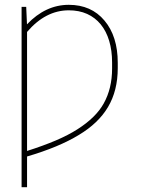

<svg xmlns="http://www.w3.org/2000/svg" viewBox="-20 -574 598 797"><path d="M92.3 203.1H69.6V-545.5H88.8L92 -473Q169 -554 265.6 -554Q359 -554 413.7 -488.6Q468.8 -423.3 468.8 -313.2V-291.2Q468.8 -244.3 458.6 -204Q448.5 -163.7 428.3 -129.6Q408 -95.5 377.8 -66.8Q347.7 -38 307.9 -14.2Q225.1 36.6 92.3 75.6ZM92.3 52.6Q159.4 31.2 211.5 9.1Q263.5 -13.1 301.8 -37.6Q378.2 -86.3 410.5 -144.5Q445.3 -206.7 445.3 -289.8V-314.6Q445.3 -364.3 433.2 -404.5Q421.2 -444.6 398.1 -472.8Q375 -501.1 341.6 -516.2Q308.2 -531.2 265.6 -531.2Q169 -531.2 92.3 -441.4Z"/></svg>

Font: Linik Sans Thin
Style: Regular
Weight: 100
Designer: Fonts by Rasmus Andersson / Changes by Cristiano Sobral with parts from Marc Monis
Foundry: rsms
Version: Version 3.020; ttfautohint (v1.6)